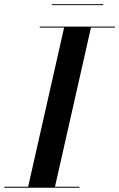

<svg xmlns="http://www.w3.org/2000/svg" viewBox="-61 -874 555 894"><path d="M180 -854.5V-850H420V-854.5ZM-41 -4.5V0H309V-4.5H195L362.5 -745.5H474V-750H124V-745.5H237.5L70 -4.5Z"/></svg>

Font: Bodoni* 36pt Medium
Style: Italic
Weight: 500
Italic angle: -13°
Version: Version 2.3